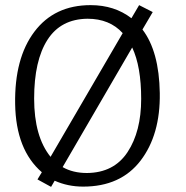

<svg xmlns="http://www.w3.org/2000/svg" viewBox="-20 -712 724 748"><path d="M304 15Q244 15 193 -8L179 16L126 -13L143 -41Q42 -128 39 -306.5Q36 -485 114 -588.5Q192 -692 333 -692Q426 -692 492 -641L522 -692L575 -665L535 -597Q600 -512 602.5 -349.5Q605 -187 527.5 -86Q450 15 304 15ZM177 -101 458 -583Q407 -639 321 -639Q217 -638 165 -557Q113 -476 113 -328Q113 -180 177 -101ZM495 -527 224 -61Q264 -38 319 -38Q424 -39 477 -119.5Q530 -200 530 -326.5Q530 -453 495 -527Z"/></svg>

Font: Karma
Style: Regular
Weight: 400
Designer: Joana Correia
Foundry: Indian Type Foundry
Version: Version 1.202;PS 1.0;hotconv 1.0.78;makeotf.lib2.5.61930; tt